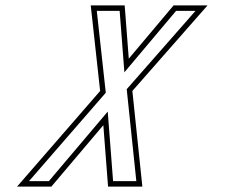

<svg xmlns="http://www.w3.org/2000/svg" viewBox="-20 -687 827 707"><path d="M377.9 0H504.2L467.4 -352L744.1 -667H619.1L454.2 -471L439.1 -667H314.1L348.7 -352L42.9 0H169.2L360.5 -226ZM396.4 -20 376.7 -276.1 159.9 -20H86.8L369.5 -345.5L336.4 -647H420.6L438 -420.7L628.4 -647H699.9L446.6 -358.6L482 -20Z"/></svg>

Font: Din Kursivschrift
Style: BreitGhost
Weight: 400
Version: Version 1.089